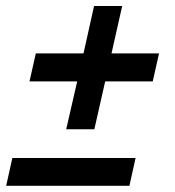

<svg xmlns="http://www.w3.org/2000/svg" viewBox="-34 -610 583 638"><path d="M186 -180.5H279.5L315.5 -339.5H473.5L494.5 -432.5H336.5L372 -590H278.5L243.5 -432.5H85L64 -339.5H222.5ZM-13.5 7.5H396L416.5 -85H7Z"/></svg>

Font: Besley ExtraBold
Style: Italic
Weight: 800
Italic angle: -13°
Designer: Owen Earl
Foundry: indestructible type*
Version: Version 2.001